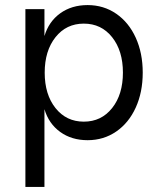

<svg xmlns="http://www.w3.org/2000/svg" viewBox="-20 -536 627 756"><path d="M155 -106V200H80V-500H155V-394Q172 -451 217 -483.5Q262 -516 325 -516Q388 -516 437.5 -482Q487 -448 514.5 -387.5Q542 -327 542 -250Q542 -173 514.5 -112.5Q487 -52 437.5 -18Q388 16 325 16Q262 16 217 -16.5Q172 -49 155 -106ZM310 -57Q379 -57 421.5 -110.5Q464 -164 464 -250Q464 -336 421.5 -389.5Q379 -443 310 -443Q241 -443 198.5 -389.5Q156 -336 156 -250Q156 -164 198.5 -110.5Q241 -57 310 -57Z"/></svg>

Font: MedMera Sans
Style: Regular
Weight: 400
Designer: Kasper Nordkvist
Foundry: UNCUT.wtf
Version: Version 1.300